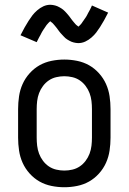

<svg xmlns="http://www.w3.org/2000/svg" viewBox="-20 -778 540 806"><path d="M250 8Q223 8 196 2.5Q169 -3 146 -16Q123 -29 104.5 -49.5Q86 -70 75 -94.5Q64 -119 60 -146Q56 -173 56 -200V-320Q56 -347 60 -374Q64 -401 75 -425.5Q86 -450 104.5 -470.5Q123 -491 146 -504Q169 -517 196 -522.5Q223 -528 250 -528Q277 -528 304 -522.5Q331 -517 354 -504Q377 -491 395.5 -470.5Q414 -450 425 -425.5Q436 -401 440 -374Q444 -347 444 -320V-200Q444 -173 440 -146Q436 -119 425 -94.5Q414 -70 395.5 -49.5Q377 -29 354 -16Q331 -3 304 2.5Q277 8 250 8ZM250 -62Q267 -62 284 -66Q301 -70 315 -79.5Q329 -89 339.5 -103Q350 -117 356 -133Q362 -149 364 -166Q366 -183 366 -200V-320Q366 -337 364 -354Q362 -371 356 -387Q350 -403 339.5 -417Q329 -431 315 -440.5Q301 -450 284 -454Q267 -458 250 -458Q233 -458 216 -454Q199 -450 185 -440.5Q171 -431 160.5 -417Q150 -403 144 -387Q138 -371 136 -354Q134 -337 134 -320V-200Q134 -183 136 -166Q138 -149 144 -133Q150 -117 160.5 -103Q171 -89 185 -79.5Q199 -70 216 -66Q233 -62 250 -62ZM308 -597Q303 -597 298 -598Q293 -599 288.5 -600Q284 -601 279.5 -603Q275 -605 270.5 -607.5Q266 -610 262 -612.5Q258 -615 254.5 -618Q251 -621 247.5 -625Q244 -629 240.5 -632.5Q237 -636 234 -639.5Q231 -643 228 -647Q225 -651 222.5 -654.5Q220 -658 216.5 -662.5Q213 -667 209.5 -671Q206 -675 203 -678.5Q200 -682 195.5 -685Q191 -688 191 -690H193L190 -688Q187 -686 184.5 -683Q182 -680 179.5 -677.5Q177 -675 176 -673.5Q175 -672 173.5 -670Q172 -668 170.5 -665.5Q169 -663 167.5 -661Q166 -659 164 -656Q162 -653 160.5 -650.5Q159 -648 157 -645Q155 -642 153.5 -638.5Q152 -635 150 -631.5Q148 -628 146 -624.5Q144 -621 142 -617Q140 -613 138 -609Q136 -605 134 -601L66 -630Q75 -648 83.5 -663Q92 -678 100 -690.5Q108 -703 116 -713.5Q124 -724 136 -734.5Q148 -745 162 -751.5Q176 -758 192 -758Q197 -758 202 -757Q207 -756 211.5 -755Q216 -754 220.5 -752Q225 -750 229.5 -747.5Q234 -745 238 -742.5Q242 -740 245.5 -737Q249 -734 252.5 -730.5Q256 -727 259.5 -723Q263 -719 266 -715.5Q269 -712 272 -708Q275 -704 277.5 -700.5Q280 -697 283.5 -692.5Q287 -688 290.5 -684Q294 -680 297 -676.5Q300 -673 304.5 -670Q309 -667 309 -665H307L310 -667Q313 -669 315.5 -672Q318 -675 320.5 -677.5Q323 -680 324 -682Q325 -684 326.5 -686Q328 -688 329.5 -690Q331 -692 332.5 -694.5Q334 -697 336 -699.5Q338 -702 339.5 -704.5Q341 -707 343 -710Q345 -713 346.5 -716.5Q348 -720 350 -723.5Q352 -727 354 -730.5Q356 -734 358 -738Q360 -742 362 -746Q364 -750 366 -755L434 -725Q425 -707 416.5 -692Q408 -677 400 -664.5Q392 -652 384 -641.5Q376 -631 364 -620.5Q352 -610 338 -603.5Q324 -597 308 -597Z"/></svg>

Font: Iosevka NFM
Style: Regular
Weight: 400
Monospace: yes
Designer: Belleve Invis
Foundry: Belleve Invis
Version: Version 29.0.4; ttfautohint (v1.8.4);Nerd Fonts 3.3.0